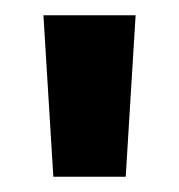

<svg xmlns="http://www.w3.org/2000/svg" viewBox="-20 -775 235 252"><path d="M50 -543 37 -755H158L145 -543Z"/></svg>

Font: DM Sans 9pt 36pt ExtraBold
Style: Regular
Weight: 800
Version: Version 4.004;gftools[0.9.30]